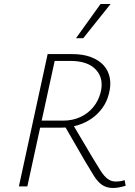

<svg xmlns="http://www.w3.org/2000/svg" viewBox="-20 -927 672 955"><path d="M74 0 217 -658H339Q393 -658 432.5 -643Q472 -628 495.5 -602Q519 -576 526 -540Q533 -504 522 -462Q512 -421 489 -389.5Q466 -358 434.5 -336.5Q403 -315 364.5 -303.5Q326 -292 283 -292H155L162 -327H294Q341 -327 379 -344.5Q417 -362 443 -393Q469 -424 480 -465Q498 -536 457.5 -580Q417 -624 330 -624H252L116 0ZM543 8Q510 8 487.5 -7.5Q465 -23 445.5 -55Q426 -87 399 -132L298 -307L336 -319L439 -145Q464 -103 481.5 -76Q499 -49 516.5 -36.5Q534 -24 557 -24Q567 -24 577.5 -25.5Q588 -27 600 -31L605 -3Q585 3 570 5.5Q555 8 543 8ZM358 -737 480 -907H530L394 -737Z"/></svg>

Font: Ysabeau Office ExtraLight
Style: Italic
Weight: 250
Italic angle: -12°
Designer: Christian Thalmann (Catharsis Fonts)
Version: Version 2.001;gftools[0.9.30]; featfreeze: tnum,lnum,ss02